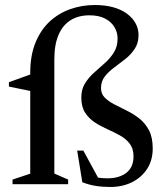

<svg xmlns="http://www.w3.org/2000/svg" viewBox="-20 -734 659 765"><path d="M100.5 -444Q100.5 -513.5 121.5 -564.5Q142.5 -615.5 178.2 -648.5Q214 -681.5 260.5 -697.8Q307 -714 357.5 -714Q399.5 -714 432 -704.8Q464.5 -695.5 486.8 -678.8Q509 -662 520.5 -640.5Q532 -619 532 -594.5Q532 -562.5 517 -539.8Q502 -517 479.8 -499.2Q457.5 -481.5 435 -465Q412.5 -448.5 397.5 -429.2Q382.5 -410 382.5 -383Q382.5 -360 397.5 -345Q412.5 -330 435.8 -318Q459 -306 485.5 -293Q512 -280 535.5 -261.5Q559 -243 573.8 -214.5Q588.5 -186 588.5 -142.5Q588.5 -95.5 566.2 -61.2Q544 -27 506 -8Q468 11 419.5 11Q387.5 11 360.2 6.5Q333 2 308 -8L287.5 -134H312L382 -5.5L321.5 -42.5Q349.5 -29.5 368.8 -26.5Q388 -23.5 407.5 -23.5Q455 -23.5 483.5 -45.5Q512 -67.5 512 -111Q512 -141.5 497 -161.2Q482 -181 458.2 -194.2Q434.5 -207.5 407.8 -219.2Q381 -231 357.5 -246.5Q334 -262 319 -285.2Q304 -308.5 304 -345.5Q304 -378 318.5 -401.5Q333 -425 354.5 -444.2Q376 -463.5 397.5 -482.5Q419 -501.5 433.8 -525Q448.5 -548.5 448.5 -580.5Q448.5 -605 436 -626Q423.5 -647 398.8 -660Q374 -673 336.5 -673Q292 -673 260.8 -653.2Q229.5 -633.5 213 -594.5Q196.5 -555.5 196.5 -497.5V-42.5L251.5 -18.5V0H30V-18.5L100.5 -42ZM108.5 -440 101.5 -371.5 15.5 -389V-406.5Z"/></svg>

Font: Newsreader 24pt Medium
Style: Regular
Weight: 500
Designer: Hugues Gentile
Foundry: Production Type
Version: Version 1.003